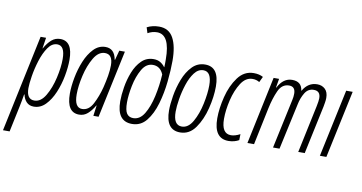

<svg xmlns="http://www.w3.org/2000/svg" viewBox="-135 -1011 2797 1485"><g transform="rotate(10 1263.5 -268.5)"><path d="M92 -124Q92 -157 101.5 -218Q111 -279 131 -343Q151 -407 181.5 -451.5Q212 -496 254 -496Q314 -496 314 -391Q314 -325 295 -242Q276 -159 240 -98Q204 -37 153 -37Q92 -37 92 -124ZM7 231 49 32Q54 8 59 -18.5Q64 -45 68 -70H71Q78 -35 99.5 -12.5Q121 10 157 10Q209 10 248.5 -30.5Q288 -71 314.5 -134Q341 -197 354 -266.5Q367 -336 367 -394Q367 -541 270 -541Q231 -541 202 -516Q173 -491 148 -446H146L159 -531H116L-45 231Z M468 -142Q468 -207 487 -289.5Q506 -372 542 -433Q578 -494 629 -494Q690 -494 690 -408Q690 -370 682.5 -325.5Q675 -281 663 -232Q644 -158 612.5 -97.5Q581 -37 528 -37Q468 -37 468 -142ZM633 -83H635L624 0H665L778 -531H734L714 -456H711Q696 -541 625 -541Q572 -541 532.5 -500Q493 -459 467 -396Q441 -333 428 -263.5Q415 -194 415 -138Q415 10 513 10Q551 10 579.5 -15Q608 -40 633 -83Z M1153 -525Q1153 -640 1118 -704Q1083 -768 1006 -768Q954 -768 911 -746L925 -702Q960 -722 998 -722Q1100 -722 1100 -527Q1100 -512 1100 -496Q1100 -480 1099 -466H1097Q1084 -485 1062 -499Q1040 -513 1008 -513Q952 -513 913.5 -475Q875 -437 852 -378.5Q829 -320 819 -258Q809 -196 809 -148Q809 10 928 10Q997 10 1041 -45Q1085 -100 1109.5 -184.5Q1134 -269 1143.5 -360.5Q1153 -452 1153 -525ZM862 -148Q862 -204 877 -279Q892 -354 924.5 -411Q957 -468 1010 -468Q1068 -468 1093 -407Q1088 -320 1069 -234Q1050 -148 1016 -92Q982 -36 930 -36Q896 -36 879 -61Q862 -86 862 -148Z M1518 -387Q1518 -541 1408 -541Q1348 -541 1306.5 -498Q1265 -455 1240 -390Q1215 -325 1204 -258Q1193 -191 1193 -144Q1193 10 1306 10Q1379 10 1425.5 -56Q1472 -122 1495 -214.5Q1518 -307 1518 -387ZM1245 -143Q1245 -183 1254.5 -242Q1264 -301 1283 -359Q1302 -417 1331.5 -456Q1361 -495 1402 -495Q1466 -495 1466 -387Q1466 -324 1448.5 -241.5Q1431 -159 1396.5 -98Q1362 -37 1311 -37Q1245 -37 1245 -143Z M1768 -11 1769 -58Q1729 -37 1697 -37Q1623 -37 1623 -153Q1623 -222 1642 -301.5Q1661 -381 1697.5 -438Q1734 -495 1788 -495Q1818 -495 1842 -480L1863 -524Q1833 -541 1789 -541Q1714 -541 1665.5 -475.5Q1617 -410 1594 -318Q1571 -226 1571 -148Q1571 10 1686 10Q1710 10 1731.5 4Q1753 -2 1768 -11Z M1886 0 1947 -292Q1964 -373 1991.5 -433.5Q2019 -494 2075 -494Q2124 -494 2124 -438Q2124 -413 2118 -387L2035 0H2086L2165 -363Q2175 -413 2199.5 -453.5Q2224 -494 2269 -494Q2321 -494 2321 -437Q2321 -416 2312 -373L2233 0H2284L2365 -380Q2368 -396 2371 -415Q2374 -434 2374 -449Q2374 -495 2349.5 -518Q2325 -541 2288 -541Q2216 -541 2176 -471H2174Q2165 -541 2091 -541Q2021 -541 1980 -461H1977L1989 -531H1946L1834 0Z M2454 0 2567 -531H2516L2403 0Z"/></g></svg>

Font: Noto Sans Display Condensed Light
Style: Italic
Weight: 300
Width: 3
Designer: Monotype Design team
Foundry: Monotype Imaging Inc.
Version: 1.000